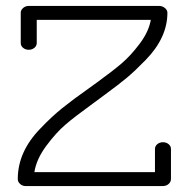

<svg xmlns="http://www.w3.org/2000/svg" viewBox="-20 -628 637 648"><path d="M557 -125V-24Q557 -14 549 -7Q541 0 529 0H67Q56 0 48 -7Q40 -14 40 -24Q40 -116 116 -194Q154 -234 190 -263Q226 -292 280 -330L309 -351Q360 -388 390.5 -414Q421 -440 451.5 -480.5Q482 -521 489 -561H104V-483Q104 -473 96 -466.5Q88 -460 77 -460Q66 -460 58 -466.5Q50 -473 50 -483V-585Q50 -594 58 -601Q66 -608 77 -608H517Q528 -608 536.5 -601Q545 -594 545 -585Q545 -501 472 -426Q435 -388 408 -365.5Q381 -343 336 -310L286 -273Q232 -234 200.5 -207Q169 -180 136 -135.5Q103 -91 96 -47H503V-125Q503 -135 511 -141.5Q519 -148 530 -148Q541 -148 549 -141.5Q557 -135 557 -125Z"/></svg>

Font: Flamenco
Style: Regular
Weight: 400
Designer: Luciano Vergara
Foundry: Luciano Vergara
Version: Version 1.003